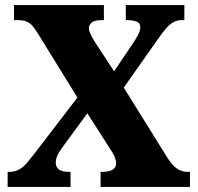

<svg xmlns="http://www.w3.org/2000/svg" viewBox="-20 -734 777 754"><path d="M10 0V-59H16Q38 -59 55 -68.5Q72 -78 85.5 -94Q99 -110 114 -129L284 -351L129 -602Q118 -619 109 -630.5Q100 -642 86.5 -648.5Q73 -655 48 -655H35V-714H388V-655H382Q350 -655 339.5 -645Q329 -635 329 -623Q329 -613 337 -597Q345 -581 354 -567L428 -454L503 -565Q511 -577 521 -595Q531 -613 531 -626Q531 -644 515.5 -649.5Q500 -655 478 -655H474V-714H704V-655H695Q677 -655 663 -648Q649 -641 635 -625.5Q621 -610 602 -583L466 -390L639 -112Q652 -92 664.5 -80.5Q677 -69 690 -64Q703 -59 714 -59H726V0H375V-59H379Q408 -59 422 -67.5Q436 -76 436 -92Q436 -103 431 -116.5Q426 -130 405 -161L323 -289L224 -154Q218 -146 212 -136Q206 -126 202.5 -116Q199 -106 199 -95Q199 -79 210.5 -69Q222 -59 253 -59H257V0Z"/></svg>

Font: Noto Serif Khmer SemiCondensed Black
Style: Regular
Weight: 900
Width: 4
Designer: Danh Hong and the Monotype Design Team
Foundry: Monotype Imaging Inc.
Version: Version 2.004